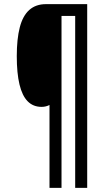

<svg xmlns="http://www.w3.org/2000/svg" viewBox="-20 -780 524 927"><path d="M401 127H343V-703H277V127H219V-273Q211 -269 201.5 -266.5Q192 -264 181 -264Q140 -264 113.5 -291Q87 -318 74 -372.5Q61 -427 61 -509Q61 -592 75.5 -648Q90 -704 121.5 -732Q153 -760 202 -760H401Z"/></svg>

Font: Noto Sans ExtraCondensed
Style: Regular
Weight: 400
Width: 2
Designer: Monotype Design Team
Foundry: Monotype Imaging Inc.
Version: Version 2.013